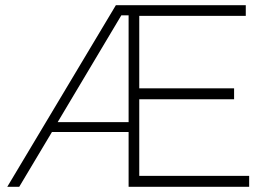

<svg xmlns="http://www.w3.org/2000/svg" viewBox="-20 -719 1041 739"><path d="M516 -42H939V0H475V-211H180L54 0H8L426 -699H926V-658H516V-379H881V-337H516ZM202 -249H475V-660H447Z"/></svg>

Font: Montserrat arm2 ExtraLight
Style: Regular
Weight: 275
Designer: Julieta Ulanovsky
Foundry: Julieta Ulanovsky
Version: Version 6.000